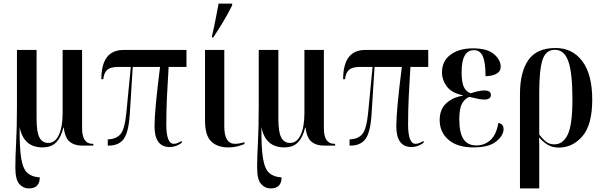

<svg xmlns="http://www.w3.org/2000/svg" viewBox="-20 -816 3378 1076"><path d="M141 240Q203 240 203 178Q160 176 134.5 154Q109 132 99 72Q89 12 90 -104Q112 10 218 10Q268 10 295.5 -19Q323 -48 335 -101H337Q344 -44 370.5 -22Q397 0 441 0H503V-10H498Q440 -10 440 -98V-536H331V-183Q331 -105 310 -60Q289 -15 251 -15Q217 -15 201 -45.5Q185 -76 185 -150V-536H75V-226Q75 -100 70.5 -19Q66 62 66 122Q66 190 88 215Q110 240 141 240Z M931 8Q967 8 999 -16V-26Q988 -20 976.5 -15Q965 -10 954 -10Q912 -10 912 -119Q912 -195 915.5 -270.5Q919 -346 925 -441H1025V-536H672Q548 -536 548 -372H559Q561 -404 579 -422.5Q597 -441 643 -441H713L688 -183Q679 -92 655 -64Q631 -36 584 -35V0H589Q645 0 672.5 -36Q700 -72 707 -172L724 -441H877Q846 -199 846 -109Q846 8 931 8Z M1259 10Q1291 10 1315 3Q1339 -4 1350 -9V-19Q1319 -10 1297 -10Q1237 -10 1237 -107V-536H1129V-139Q1129 -57 1163.5 -23.5Q1198 10 1259 10ZM1168 -606H1175Q1206 -653 1230.5 -693.5Q1255 -734 1281 -786V-796H1205Q1196 -750 1187.5 -704.5Q1179 -659 1168 -614Z M1496 240Q1558 240 1558 178Q1515 176 1489.5 154Q1464 132 1454 72Q1444 12 1445 -104Q1467 10 1573 10Q1623 10 1650.5 -19Q1678 -48 1690 -101H1692Q1699 -44 1725.5 -22Q1752 0 1796 0H1858V-10H1853Q1795 -10 1795 -98V-536H1686V-183Q1686 -105 1665 -60Q1644 -15 1606 -15Q1572 -15 1556 -45.5Q1540 -76 1540 -150V-536H1430V-226Q1430 -100 1425.5 -19Q1421 62 1421 122Q1421 190 1443 215Q1465 240 1496 240Z M2286 8Q2322 8 2354 -16V-26Q2343 -20 2331.5 -15Q2320 -10 2309 -10Q2267 -10 2267 -119Q2267 -195 2270.5 -270.5Q2274 -346 2280 -441H2380V-536H2027Q1903 -536 1903 -372H1914Q1916 -404 1934 -422.5Q1952 -441 1998 -441H2068L2043 -183Q2034 -92 2010 -64Q1986 -36 1939 -35V0H1944Q2000 0 2027.5 -36Q2055 -72 2062 -172L2079 -441H2232Q2201 -199 2201 -109Q2201 8 2286 8Z M2634 10Q2720 10 2761 -23.5Q2802 -57 2802 -92Q2802 -122 2773 -127Q2762 -62 2729 -31.5Q2696 -1 2649 -1Q2602 -1 2578 -35.5Q2554 -70 2554 -149Q2554 -210 2571 -238Q2588 -266 2611 -273Q2633 -268 2655 -263Q2677 -258 2694 -258Q2731 -258 2731 -284Q2731 -309 2695 -309Q2678 -309 2658 -304.5Q2638 -300 2618 -293Q2591 -303 2579 -329.5Q2567 -356 2567 -412Q2567 -535 2636 -535Q2670 -535 2685.5 -501Q2701 -467 2701 -389Q2736 -389 2761 -402Q2786 -415 2786 -442Q2786 -480 2748.5 -512.5Q2711 -545 2630 -545Q2553 -545 2505 -509.5Q2457 -474 2457 -411Q2457 -368 2484 -331.5Q2511 -295 2574 -282V-280Q2515 -270 2479.5 -236Q2444 -202 2444 -143Q2444 -76 2493 -33Q2542 10 2634 10Z M2894 240H3002V49Q3002 22 3002 -3Q3002 -28 3001 -46Q3022 -22 3048 -5.5Q3074 11 3112 11Q3189 11 3244 -52.5Q3299 -116 3299 -258Q3299 -399 3243.5 -473Q3188 -547 3093 -547Q2988 -547 2941 -479.5Q2894 -412 2894 -289ZM3087 -7Q3060 -7 3041 -21.5Q3022 -36 3002 -62V-299Q3002 -425 3020.5 -481Q3039 -537 3090 -537Q3142 -537 3165 -472.5Q3188 -408 3188 -259Q3188 -116 3161.5 -61.5Q3135 -7 3087 -7Z"/></svg>

Font: Noto Serif Display Condensed Semi
Style: Regular
Weight: 600
Width: 3
Designer: Monotype Design Team
Foundry: Monotype Imaging Inc.
Version: Version 1.900